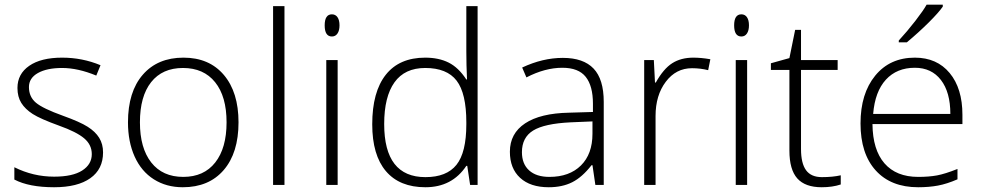

<svg xmlns="http://www.w3.org/2000/svg" viewBox="-20 -786 4168 816"><path d="M418 -138.2Q418 -66.9 363.8 -28.6Q309.6 9.8 210 9.8Q103.5 9.8 41 -22.9V-75.2Q121.1 -35.2 210 -35.2Q288.6 -35.2 329.3 -61.3Q370.1 -87.4 370.1 -130.9Q370.1 -170.9 337.6 -198.2Q305.2 -225.6 231 -252Q151.4 -280.8 119.1 -301.5Q86.9 -322.3 70.6 -348.4Q54.2 -374.5 54.2 -412.1Q54.2 -471.7 104.2 -506.3Q154.3 -541 244.1 -541Q330.1 -541 407.2 -508.8L389.2 -464.8Q311 -497.1 244.1 -497.1Q179.2 -497.1 141.1 -475.6Q103 -454.1 103 -416Q103 -374.5 132.6 -349.6Q162.1 -324.7 248 -293.9Q319.8 -268.1 352.5 -247.3Q385.3 -226.6 401.6 -200.2Q418 -173.8 418 -138.2Z M993.7 -266.1Q993.7 -136.2 930.7 -63.2Q867.7 9.8 756.8 9.8Q687 9.8 633.8 -23.9Q580.6 -57.6 552.2 -120.6Q523.9 -183.6 523.9 -266.1Q523.9 -396 586.9 -468.5Q649.9 -541 759.8 -541Q869.1 -541 931.4 -467.5Q993.7 -394 993.7 -266.1ZM574.7 -266.1Q574.7 -156.7 622.8 -95.5Q670.9 -34.2 758.8 -34.2Q846.7 -34.2 894.8 -95.5Q942.9 -156.7 942.9 -266.1Q942.9 -376 894.3 -436.5Q845.7 -497.1 757.8 -497.1Q669.9 -497.1 622.3 -436.8Q574.7 -376.5 574.7 -266.1Z M1189 0H1140.6V-759.8H1189Z M1415 0H1366.7V-530.8H1415ZM1359.9 -678.2Q1359.9 -725.1 1390.6 -725.1Q1405.8 -725.1 1414.3 -712.9Q1422.9 -700.7 1422.9 -678.2Q1422.9 -656.2 1414.3 -643.6Q1405.8 -630.9 1390.6 -630.9Q1359.9 -630.9 1359.9 -678.2Z M1787.1 -541Q1844.7 -541 1886.7 -520Q1928.7 -499 1961.9 -448.2H1964.8Q1961.9 -509.8 1961.9 -568.8V-759.8H2009.8V0H1978L1965.8 -81.1H1961.9Q1901.4 9.8 1788.1 9.8Q1678.2 9.8 1620.1 -58.6Q1562 -127 1562 -257.8Q1562 -395.5 1619.6 -468.3Q1677.2 -541 1787.1 -541ZM1787.1 -497.1Q1700.2 -497.1 1656.5 -436Q1612.8 -375 1612.8 -258.8Q1612.8 -33.2 1788.1 -33.2Q1877.9 -33.2 1919.9 -85.4Q1961.9 -137.7 1961.9 -257.8V-266.1Q1961.9 -389.2 1920.7 -443.1Q1879.4 -497.1 1787.1 -497.1Z M2510.3 0 2498 -84H2494.1Q2454.1 -32.7 2411.9 -11.5Q2369.6 9.8 2312 9.8Q2233.9 9.8 2190.4 -30.3Q2147 -70.3 2147 -141.1Q2147 -218.8 2211.7 -261.7Q2276.4 -304.7 2398.9 -307.1L2500 -310.1V-345.2Q2500 -420.9 2469.2 -459.5Q2438.5 -498 2370.1 -498Q2296.4 -498 2217.3 -457L2199.2 -499Q2286.6 -540 2372.1 -540Q2459.5 -540 2502.7 -494.6Q2545.9 -449.2 2545.9 -353V0ZM2314.9 -34.2Q2399.9 -34.2 2449 -82.8Q2498 -131.3 2498 -217.8V-270L2405.3 -266.1Q2293.5 -260.7 2245.8 -231.2Q2198.2 -201.7 2198.2 -139.2Q2198.2 -89.4 2228.8 -61.8Q2259.3 -34.2 2314.9 -34.2Z M2926.8 -541Q2960.4 -541 2999 -534.2L2989.7 -487.8Q2956.5 -496.1 2920.9 -496.1Q2853 -496.1 2809.6 -438.5Q2766.1 -380.9 2766.1 -293V0H2717.8V-530.8H2758.8L2763.7 -435.1H2767.1Q2799.8 -493.7 2836.9 -517.3Q2874 -541 2926.8 -541Z M3155.3 0H3106.9V-530.8H3155.3ZM3100.1 -678.2Q3100.1 -725.1 3130.9 -725.1Q3146 -725.1 3154.5 -712.9Q3163.1 -700.7 3163.1 -678.2Q3163.1 -656.2 3154.5 -643.6Q3146 -630.9 3130.9 -630.9Q3100.1 -630.9 3100.1 -678.2Z M3473.1 -33.2Q3519 -33.2 3553.2 -41V-2Q3518.1 9.8 3472.2 9.8Q3401.9 9.8 3368.4 -27.8Q3335 -65.4 3335 -146V-488.8H3256.3V-517.1L3335 -539.1L3359.4 -659.2H3384.3V-530.8H3540V-488.8H3384.3V-152.8Q3384.3 -91.8 3405.8 -62.5Q3427.2 -33.2 3473.1 -33.2Z M3882.3 9.8Q3766.6 9.8 3701.9 -61.5Q3637.2 -132.8 3637.2 -261.2Q3637.2 -388.2 3699.7 -464.6Q3762.2 -541 3868.2 -541Q3961.9 -541 4016.1 -475.6Q4070.3 -410.2 4070.3 -297.9V-258.8H3688Q3689 -149.4 3739 -91.8Q3789.1 -34.2 3882.3 -34.2Q3927.7 -34.2 3962.2 -40.5Q3996.6 -46.9 4049.3 -67.9V-23.9Q4004.4 -4.4 3966.3 2.7Q3928.2 9.8 3882.3 9.8ZM3868.2 -498Q3791.5 -498 3745.1 -447.5Q3698.7 -397 3690.9 -301.8H4019Q4019 -394 3979 -446Q3939 -498 3868.2 -498ZM3799.8 -613.8Q3835.4 -652.3 3870.4 -697.5Q3905.3 -742.7 3918 -766.1H3986.8V-757.8Q3969.2 -732.4 3927 -690.4Q3884.8 -648.4 3834 -606H3799.8Z"/></svg>

Font: Zoram GWeb Light
Style: Regular
Weight: 300
Foundry: Ascender Corporation
Version: Version 1.000